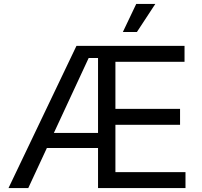

<svg xmlns="http://www.w3.org/2000/svg" viewBox="-20 -962 1031 982"><path d="M23.4 0 371.1 -727.5H923.8V-646H570.3V-405.3H900.9V-323.7H570.3V-81.5H928.7V0H481.4V-665.5H433.6L124.5 0ZM190.4 -205.1V-282.2H525.4V-205.1ZM608.4 -798.3 676.8 -941.9H774.4L680.2 -798.3Z"/></svg>

Font: Inter 16pt
Style: Regular
Weight: 400
Version: Version 4.001;git-66647c0bb